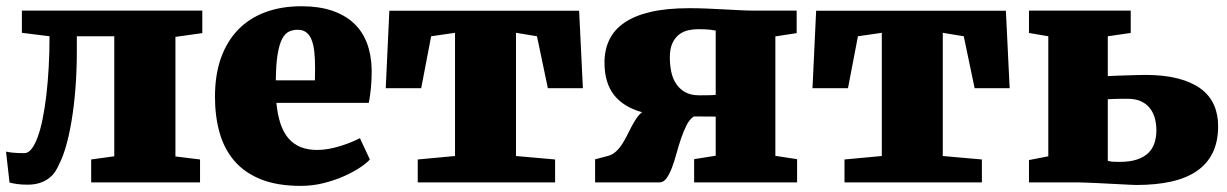

<svg xmlns="http://www.w3.org/2000/svg" viewBox="-21 -590 3970 621"><path d="M-1.5 -99.6Q9.3 -97.2 23.4 -95.9Q37.6 -94.7 58.1 -94.7Q70.3 -94.7 81.1 -108.4Q91.8 -122.1 100.8 -146.5Q109.9 -170.9 116.9 -205.6Q124 -240.2 128.9 -282.2Q133.8 -324.2 136.5 -372.3Q139.2 -420.4 139.2 -472.7L49.8 -483.9V-555.7H633.3V-482.9L546.4 -470.7V-84L626 -74.2V0H273.9V-74.2L348.6 -84.5V-472.7H227.5V-426.3Q227.5 -360.4 222.9 -302.7Q218.3 -245.1 210.4 -198.7Q202.6 -152.3 192.6 -117.7Q182.6 -83 171.9 -62.5Q166 -47.9 157.5 -34.9Q148.9 -22 136.2 -12.7Q123.5 -3.4 106.7 2Q89.8 7.3 67.9 7.3Q50.3 7.3 35.6 5.4Q21 3.4 9.8 0.5Z M674.3 -276.9Q674.3 -348.1 693.8 -402.8Q713.4 -457.5 749.8 -494.6Q786.1 -531.7 837.9 -550.8Q889.6 -569.8 954.1 -569.8Q1010.3 -569.8 1052.5 -555.7Q1094.7 -541.5 1123 -515.1Q1151.4 -488.8 1165.8 -450.7Q1180.2 -412.6 1181.2 -364.7Q1181.2 -329.1 1178.5 -303.5Q1175.8 -277.8 1171.9 -257.3H873Q880.4 -178.2 912.8 -141.6Q945.3 -105 1004.4 -105Q1023.4 -105 1043.2 -108.6Q1063 -112.3 1081.5 -118.2Q1100.1 -124 1116 -130.6Q1131.8 -137.2 1143.1 -143.1L1175.3 -74.2Q1165 -62.5 1143.1 -47.9Q1121.1 -33.2 1091.3 -20Q1061.5 -6.8 1025.9 2.2Q990.2 11.2 952.1 11.2Q876 11.2 823 -10Q770 -31.2 737.1 -69.6Q704.1 -107.9 689.2 -160.9Q674.3 -213.9 674.3 -276.9ZM997.6 -330.1Q997.6 -333.5 997.6 -339.1Q997.6 -344.7 997.8 -350.6Q998 -356.4 998 -362.1Q998 -367.7 998 -371.1Q998 -399.9 995.6 -422.6Q993.2 -445.3 986.8 -461.2Q980.5 -477.1 969.5 -485.4Q958.5 -493.7 941.9 -493.7Q926.3 -493.7 913.6 -487.8Q900.9 -481.9 891.6 -464.4Q882.3 -446.8 877 -414.8Q871.6 -382.8 871.1 -330.1Z M1330.1 -74.2 1450.7 -85.4V-483.9L1373.5 -472.7L1341.3 -304.7H1226.6L1238.3 -555.2H1852.1L1864.3 -304.7H1751L1715.8 -472.7L1647.9 -483.9V-85.4L1774.4 -74.2V0H1330.1Z M1903.8 -74.7 1944.3 -85.4Q1958.5 -88.9 1969.7 -98.6Q1981 -108.4 1989.7 -121.6Q1998.5 -134.8 2006.1 -149.9Q2013.7 -165 2021.2 -179.7Q2028.8 -194.3 2037.1 -206.8Q2045.4 -219.2 2055.7 -227.1Q1995.6 -243.7 1964.8 -283Q1934.1 -322.3 1934.1 -387.7Q1934.1 -428.2 1949.5 -460.7Q1964.8 -493.2 1997.8 -516.1Q2030.8 -539.1 2082.8 -551.3Q2134.8 -563.5 2208 -563.5Q2236.3 -563.5 2265.4 -562.3Q2294.4 -561 2322 -559.6Q2349.6 -558.1 2373.8 -556.9Q2397.9 -555.7 2416.5 -555.7H2555.7V-482.9L2486.8 -472.2V-85.9L2557.1 -75.2V0H2224.1V-75.2L2293.9 -86.4V-212.9L2223.1 -213.4Q2209.5 -204.6 2199.7 -185.3Q2189.9 -166 2181.9 -142.3Q2173.8 -118.7 2167 -93.5Q2160.2 -68.4 2152.3 -47.6Q2144.5 -26.9 2134.8 -13.4Q2125 0 2111.8 0H1903.8ZM2241.2 -281.7Q2258.3 -281.7 2271.2 -282Q2284.2 -282.2 2293.9 -283.2V-491.2Q2288.1 -492.2 2275.4 -493.9Q2262.7 -495.6 2236.8 -495.6Q2221.7 -495.6 2205.6 -492.2Q2189.5 -488.8 2176 -478.8Q2162.6 -468.8 2154.1 -450.9Q2145.5 -433.1 2145.5 -404.3Q2145.5 -380.9 2149.9 -358.9Q2154.3 -336.9 2165.3 -319.8Q2176.3 -302.7 2194.6 -292.2Q2212.9 -281.7 2241.2 -281.7Z M2710.4 -74.2 2831.1 -85.4V-483.9L2753.9 -472.7L2721.7 -304.7H2606.9L2618.7 -555.2H3232.4L3244.6 -304.7H3131.3L3096.2 -472.7L3028.3 -483.9V-85.4L3154.8 -74.2V0H2710.4Z M3307.1 -72.3 3369.6 -84.5V-472.7L3307.1 -483.4V-555.7H3636.2V-483.4L3562 -472.7V-343.8Q3569.8 -344.2 3586.4 -345Q3603 -345.7 3621.6 -346.2Q3640.1 -346.7 3657.2 -347.2Q3674.3 -347.7 3683.6 -347.7Q3744.1 -347.7 3788.6 -336.2Q3833 -324.7 3862.1 -303.5Q3891.1 -282.2 3905 -251.5Q3918.9 -220.7 3918.9 -182.1Q3918.9 -132.3 3901.4 -96.2Q3883.8 -60.1 3850.1 -36.9Q3816.4 -13.7 3767.1 -2.7Q3717.8 8.3 3654.3 8.3Q3648.9 8.3 3635.7 7.6Q3622.6 6.8 3605 6.1Q3587.4 5.4 3567.6 4.2Q3547.9 2.9 3529.1 2.2Q3510.3 1.5 3494.1 0.7Q3478 0 3468.8 0H3307.1ZM3562 -69.8Q3570.3 -67.4 3578.9 -66.9Q3587.4 -66.4 3600.1 -66.4Q3633.3 -66.4 3656.2 -74Q3679.2 -81.5 3693.1 -95.2Q3707 -108.9 3713.1 -127.7Q3719.2 -146.5 3719.2 -168.5Q3719.2 -186 3715.1 -204.1Q3710.9 -222.2 3700.4 -237.1Q3689.9 -252 3671.9 -261.2Q3653.8 -270.5 3626 -270.5Q3622.6 -270.5 3614.3 -270.5Q3606 -270.5 3596.2 -270.3Q3586.4 -270 3577.1 -269.8Q3567.9 -269.5 3562 -269Z"/></svg>

Font: Merriweather UltraBold
Style: Regular
Weight: 900
Designer: Eben Sorkin ( sorkintype@gmail.com )
Foundry: Eben Sorkin
Version: Version 1.570; ttfautohint (v1.3) -l 8 -r 32 -G 0 -x 0 -H 60